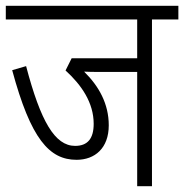

<svg xmlns="http://www.w3.org/2000/svg" viewBox="-20 -642 635 662"><path d="M504 -575H595V-622H0V-575H453V-441H227L206 -399C261 -349 303 -288 303 -215C303 -164 282 -139 239 -139C169 -139 120 -224 70 -414L22 -400C86 -163 150 -91 244 -91C307 -91 355 -131 355 -210C355 -284 321 -345 270 -395C285 -394 304 -394 322 -394H453V0H504Z"/></svg>

Font: Noto Sans Condensed Light
Style: Italic
Weight: 300
Width: 3
Italic angle: -12°
Designer: Monotype Design Team
Foundry: Monotype Imaging Inc.
Version: Version 2.013